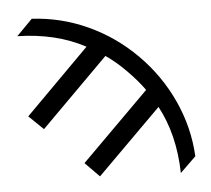

<svg xmlns="http://www.w3.org/2000/svg" viewBox="-53 -795 950 863"><g transform="rotate(-5 422.5 -363.5)"><path d="M799.8 -58.6 728.5 10.7Q724.6 -163.1 654.3 -293.9L365.2 -5.9L300.8 -71.3L605.5 -375Q574.2 -418.9 527.8 -465.8Q481.4 -512.7 436.5 -543L132.8 -239.3L67.4 -302.7L355.5 -591.8Q224.6 -662.1 49.8 -666L121.1 -738.3Q252 -731.4 372.6 -676.3Q493.2 -621.1 587.9 -525.9Q682.6 -430.7 737.8 -310.1Q793 -189.5 799.8 -58.6Z"/></g></svg>

Font: Nasu
Style: Regular
Weight: 400
Designer: Ryoko NISHIZUKA (kana &amp; ideographs); Paul D. Hunt (Latin, Greek &amp; Cyrillic); Wenlong ZHANG (bopomofo); Sandoll C
Version: Version 2014.1215